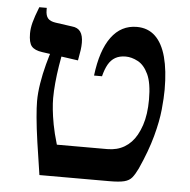

<svg xmlns="http://www.w3.org/2000/svg" viewBox="-49 -695 734 743"><g transform="rotate(5 318.5 -323.5)"><path d="M131 0Q120 -70 112 -126Q104 -182 100.5 -221.5Q97 -261 97 -284Q97 -316 103 -353.5Q109 -391 119 -428.5Q129 -466 139 -495L182 -494Q175 -462 169.5 -427.5Q164 -393 161 -360.5Q158 -328 158 -301Q158 -282 160.5 -257Q163 -232 169 -199.5Q175 -167 188 -123H384Q422 -123 450.5 -140Q479 -157 497 -189Q507 -207 514 -228Q521 -249 524.5 -274Q528 -299 528 -328Q528 -392 512 -426Q496 -460 471.5 -473Q447 -486 424 -486Q400 -486 383.5 -476.5Q367 -467 356.5 -448.5Q346 -430 339 -402H308Q320 -501 358 -552.5Q396 -604 457 -604Q500 -604 528.5 -577Q557 -550 571 -498Q585 -446 585 -371Q585 -340 580.5 -294Q576 -248 560 -189Q544 -130 512 -59Q501 -36 490.5 -23Q480 -10 460.5 -5Q441 0 402 0ZM241 -455 100 -475Q71 -479 59 -493Q47 -507 47 -543Q47 -563 53 -586Q59 -609 74 -647H103V-639Q103 -617 112 -606.5Q121 -596 142 -593L206 -584Q229 -582 239.5 -567Q250 -552 250 -524Q250 -511 248 -496Q246 -481 241 -455Z"/></g></svg>

Font: Noto Serif Hebrew Medium
Style: Regular
Weight: 500
Version: Version 2.003